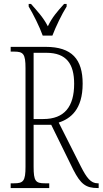

<svg xmlns="http://www.w3.org/2000/svg" viewBox="-20 -951 519 971"><path d="M196 -771H245C262 -816 293 -880 317 -918V-931H304C269 -892 244 -864 222 -818C198 -864 171 -892 137 -931H125V-918C148 -880 180 -816 196 -771ZM34 0H229V-24H207C160 -24 150 -35 150 -108V-320H239L351 -92C388 -20 414 0 474 0H479V-24H474C439 -24 418 -52 389 -109L277 -331C337 -351 398 -397 398 -528C398 -651 344 -714 211 -714H34V-690H51C98 -690 109 -679 109 -606V-108C109 -35 98 -24 51 -24H34ZM199 -349H150V-684H214C317 -684 355 -627 355 -527C355 -412 306 -349 199 -349Z"/></svg>

Font: Noto Serif Lao ExtraCondensed ExtraLight
Style: Regular
Weight: 200
Width: 2
Designer: Monotype Design Team
Foundry: Monotype Imaging Inc.
Version: Version 2.003